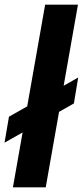

<svg xmlns="http://www.w3.org/2000/svg" viewBox="-38 -805 356 825"><path d="M-18.5 -192 279.5 -360.5 298 -472 0.5 -303.5ZM17.5 0H158.5L297 -785H156Z"/></svg>

Font: Anybody Thin SemiBold
Style: Italic
Weight: 600
Italic angle: -10°
Version: Version 1.113;gftools[0.9.25]